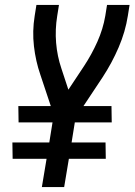

<svg xmlns="http://www.w3.org/2000/svg" viewBox="-20 -755 543 775"><path d="M149 0 168 -114H31L30 -180H179L192 -261H55L54 -327H185L143 -453Q124 -508 117 -568.5Q110 -629 120 -691L127 -735H218L211 -691Q202 -636 206.5 -582Q211 -528 228 -478L256 -393L319 -488Q350 -535 373 -586.5Q396 -638 405 -691L412 -735H503L496 -691Q486 -627 459 -564Q432 -501 394 -443L317 -327H430L431 -261H282L269 -180H406L407 -114H258L239 0Z"/></svg>

Font: Iosevka Term Curly Md Obl
Style: Regular
Weight: 500
Italic angle: -9°
Designer: Belleve Invis
Foundry: Belleve Invis
Version: Version 32.3.0